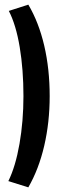

<svg xmlns="http://www.w3.org/2000/svg" viewBox="-20 -727 260 827"><path d="M81 -313Q81 -427 65 -523.5Q49 -620 18 -680L102 -707Q147 -631 170.5 -530.5Q194 -430 194 -313Q194 -200 170.5 -99Q147 2 102 80L16 53Q47 -10 64 -107.5Q81 -205 81 -313Z"/></svg>

Font: Blinker
Style: Bold
Weight: 700
Designer: Juergen Huber
Foundry: supertype
Version: Version 1.015;PS 1.15;hotconv 1.0.88;makeotf.lib2.5.647800; 